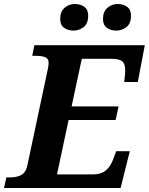

<svg xmlns="http://www.w3.org/2000/svg" viewBox="-52 -940 744 960"><path d="M-32 0 -20 -53H2Q32 -53 55 -65.5Q78 -78 85 -114L188 -599Q191 -614 191 -627Q191 -647 174 -654Q157 -661 123 -661H109L120 -714H672L637 -530H569L572 -558Q574 -574 574 -589Q574 -621 559 -633.5Q544 -646 504 -646H357L306 -408H541L526 -340H291L233 -68H414Q452 -68 475.5 -86.5Q499 -105 512 -139L529 -184H597L551 0ZM530 -787Q502 -787 482.5 -801Q463 -815 463 -845Q463 -882 485 -901Q507 -920 536 -920Q564 -920 583.5 -906Q603 -892 603 -862Q603 -822 580 -804.5Q557 -787 530 -787ZM316 -787Q288 -787 268.5 -801Q249 -815 249 -845Q249 -882 271 -901Q293 -920 322 -920Q350 -920 369.5 -906Q389 -892 389 -862Q389 -822 366 -804.5Q343 -787 316 -787Z"/></svg>

Font: Noto Serif
Style: Bold Italic
Weight: 700
Italic angle: -12°
Designer: Monotype Design Team
Foundry: Monotype Imaging Inc.
Version: Version 2.013